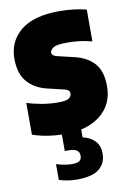

<svg xmlns="http://www.w3.org/2000/svg" viewBox="-88 -613 603 897"><g transform="rotate(-10 213.0 -164.5)"><path d="M186 11Q145 11 106.5 5.2Q68 -0.5 32 -13V-164Q64.5 -153 102.8 -146.5Q141 -140 182 -140Q218 -140 230.5 -148.8Q243 -157.5 243 -171Q243 -188.5 220 -194L140 -213Q81.5 -226.5 47.2 -265.8Q13 -305 13 -376Q13 -459.5 74.8 -509.2Q136.5 -559 257 -559Q294 -559 326.2 -555Q358.5 -551 386 -544V-393Q358.5 -400.5 329.8 -404.2Q301 -408 268 -408Q218.5 -408 202.8 -397.5Q187 -387 187 -375Q187 -360 211 -354L291 -335Q350.5 -321 383.8 -284Q417 -247 417 -175Q417 -89 354.5 -39Q292 11 186 11ZM204 230Q179.5 230 159 226.5Q138.5 223 119 217V142Q138.5 148.5 158.8 151.8Q179 155 193 155Q216.5 155 227.8 148Q239 141 239 123Q239 89 191 89H170V-10H263V40.5Q300 48.5 321 71.5Q342 94.5 342 131Q342 176 309.8 203Q277.5 230 204 230Z"/></g></svg>

Font: Encode Sans Condensed Condensed Black
Style: Regular
Weight: 900
Width: 3
Designer: Multiple Designers
Foundry: Impallari Type
Version: Version 3.000; ttfautohint (v1.8.3) -l 8 -r 50 -G 200 -x 14 